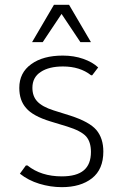

<svg xmlns="http://www.w3.org/2000/svg" viewBox="-20 -771 501 801"><path d="M359.4 -137.2Q359.4 -85.4 329.6 -60.5Q299.8 -35.2 237.8 -35.2Q151.4 -35.2 94.7 -80.6H87.9L63 -46.4Q97.7 -18.6 144 -4.4Q190.9 9.8 237.8 9.8Q316.4 9.8 363.8 -27.3Q411.1 -64.5 411.1 -138.7Q411.1 -194.3 381.8 -229Q353 -262.7 273.4 -288.6L203.6 -310.5Q155.8 -325.7 135.3 -348.1Q115.2 -369.6 115.2 -404.8Q115.2 -448.7 150.4 -471.2Q184.6 -493.7 242.7 -493.7Q313.5 -493.7 359.9 -457H364.7L389.6 -489.7Q366.2 -511.7 327.6 -525.4Q288.6 -539.1 242.2 -539.1Q159.2 -539.1 110.4 -503.4Q60.5 -467.8 60.5 -404.3Q60.5 -352.1 88.9 -320.3Q116.7 -287.1 189.9 -264.6L260.3 -243.2Q318.4 -225.1 339.4 -201.7Q359.4 -178.7 359.4 -137.2ZM205.1 -751 113.8 -595.2H158.2L236.8 -712.9L315.4 -595.2H359.4L268.1 -751Z"/></svg>

Font: My Font
Style: ExtraLight
Weight: 500
Designer: Vernon Adams
Foundry: newtypography
Version: Version 0.001